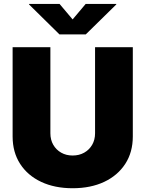

<svg xmlns="http://www.w3.org/2000/svg" viewBox="-20 -974 760 1003"><path d="M359.4 9.3Q265.6 9.3 195.1 -23.9Q124.5 -57.1 85.2 -117.9Q45.9 -178.7 45.9 -261.2V-727.5H243.2V-277.8Q243.2 -243.7 258.3 -217.5Q273.4 -191.4 299.6 -176.5Q325.7 -161.6 359.4 -161.6Q393.6 -161.6 419.9 -176.5Q446.3 -191.4 461.4 -217.5Q476.6 -243.7 476.6 -277.8V-727.5H673.8V-261.2Q673.8 -178.7 634.3 -117.9Q594.7 -57.1 524.2 -23.9Q453.6 9.3 359.4 9.3ZM291 -953.6 359.4 -872.6 427.7 -953.6H587.4V-950.7L428.2 -794.4H290.5L131.8 -950.7V-953.6Z"/></svg>

Font: Inter 16pt Black
Style: Regular
Weight: 900
Version: Version 4.001;git-66647c0bb